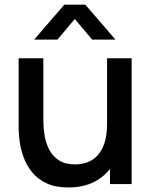

<svg xmlns="http://www.w3.org/2000/svg" viewBox="-20 -790 655 824"><path d="M126.5 -620 256 -770H346L475.5 -620H375.5L301 -708.5L226.5 -620ZM273.5 14.5Q217.5 14.5 179.5 -3.5Q141.5 -21.5 117.8 -50.8Q94 -80 81.5 -114.5Q69 -149 64.5 -182Q60 -215 60 -240V-540H166V-274.5Q166 -243 171.2 -209.8Q176.5 -176.5 191.2 -148Q206 -119.5 232.8 -102Q259.5 -84.5 302.5 -84.5Q330.5 -84.5 355.5 -93.8Q380.5 -103 399.2 -123.5Q418 -144 428.8 -177.5Q439.5 -211 439.5 -259L504.5 -234.5Q504.5 -161 477 -104.8Q449.5 -48.5 398 -17Q346.5 14.5 273.5 14.5ZM452 0V-156H439.5V-540H545V0Z"/></svg>

Font: Manrope ExtraLight SemiBold
Style: Regular
Weight: 600
Version: Version 4.504